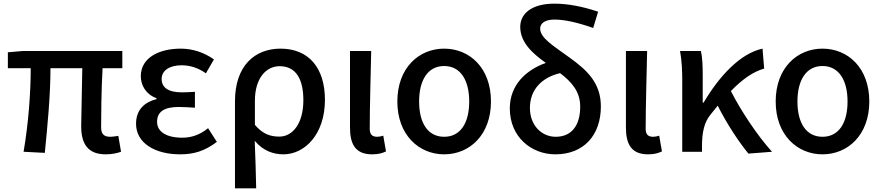

<svg xmlns="http://www.w3.org/2000/svg" viewBox="-20 -830 4822 1050"><path d="M558 14C594 14 622 7 642 0L627 -87C608 -84 594 -82 584 -82C550 -82 533 -95 533 -134C533 -178 534 -341 541 -457H649V-551H103L23 -544V-457H148C148 -317 135 -153 109 0L225 6C240 -144 256 -310 256 -457H430C429 -345 424 -190 424 -140C424 -44 460 14 558 14Z M965 14C1039 14 1098 -3 1166 -54L1118 -129C1070 -90 1023 -77 977 -77C889 -77 839 -110 839 -164C839 -218 877 -245 957 -245C985 -245 1014 -243 1046 -241V-328C1020 -326 996 -325 974 -325C898 -325 864 -353 864 -398C864 -447 911 -473 973 -473C1021 -473 1065 -458 1106 -429L1150 -505C1098 -542 1035 -564 969 -564C852 -564 750 -516 750 -413C750 -363 779 -313 836 -293V-288C772 -272 724 -231 724 -153C724 -48 827 14 965 14Z M1265 200H1381C1379 108 1377 35 1373 -60C1419 -5 1475 14 1530 14C1646 14 1757 -95 1757 -284C1757 -458 1669 -564 1514 -564C1375 -564 1265 -472 1265 -276ZM1508 -83C1464 -83 1420 -93 1374 -147V-279C1374 -403 1436 -468 1509 -468C1599 -468 1639 -397 1639 -282C1639 -154 1580 -83 1508 -83Z M2015 14C2051 14 2072 7 2091 -2L2076 -88C2064 -84 2052 -82 2043 -82C2017 -82 2002 -93 2002 -126C2002 -246 2007 -408 2010 -551H1894V-133C1894 -41 1924 14 2015 14Z M2409 14C2548 14 2665 -92 2665 -275C2665 -459 2548 -564 2409 -564C2271 -564 2153 -459 2153 -275C2153 -92 2271 14 2409 14ZM2409 -82C2320 -82 2272 -157 2272 -275C2272 -392 2320 -469 2409 -469C2498 -469 2546 -392 2546 -275C2546 -157 2498 -82 2409 -82Z M3017 14C3174 14 3266 -92 3266 -248C3266 -376 3191 -446 3095 -515C3009 -578 2934 -621 2934 -674C2934 -700 2957 -723 3012 -723C3066 -723 3136 -708 3224 -677L3251 -766C3165 -795 3084 -810 3012 -810C2883 -810 2825 -752 2825 -683C2825 -598 2892 -538 2965 -486C2856 -447 2768 -365 2768 -237C2768 -80 2887 14 3017 14ZM3043 -430C3105 -383 3153 -330 3153 -247C3153 -144 3106 -82 3019 -82C2945 -82 2878 -141 2878 -240C2878 -338 2941 -406 3043 -430Z M3524 14C3560 14 3581 7 3600 -2L3585 -88C3573 -84 3561 -82 3552 -82C3526 -82 3511 -93 3511 -126C3511 -246 3516 -408 3519 -551H3403V-133C3403 -41 3433 14 3524 14Z M4073 10 4202 0C4122 -88 4032 -224 3977 -332C4042 -399 4100 -438 4159 -455L4150 -564C4028 -538 3913 -413 3828 -269H3823V-419C3823 -469 3821 -519 3813 -551H3699C3709 -498 3711 -437 3711 -394V0H3819V-30C3819 -106 3831 -162 3867 -205L3905 -252C3956 -151 4021 -53 4073 10Z M4478 14C4617 14 4734 -92 4734 -275C4734 -459 4617 -564 4478 -564C4340 -564 4222 -459 4222 -275C4222 -92 4340 14 4478 14ZM4478 -82C4389 -82 4341 -157 4341 -275C4341 -392 4389 -469 4478 -469C4567 -469 4615 -392 4615 -275C4615 -157 4567 -82 4478 -82Z"/></svg>

Font: Noto Sans TC Medium
Style: Regular
Weight: 500
Designer: Ryoko NISHIZUKA 西塚涼子 (kana, bopomofo & ideographs); Paul D. Hunt (Latin, Greek & Cyrillic); Sandoll Communications 산돌커뮤니
Foundry: Adobe
Version: Version 2.004;hotconv 1.0.118;makeotfexe 2.5.65603